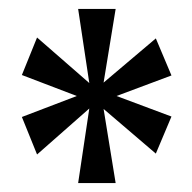

<svg xmlns="http://www.w3.org/2000/svg" viewBox="-20 -780 431 430"><path d="M155 -370 180 -537 63 -434 29 -518 152 -565 29 -612 63 -696 180 -594 155 -760H239L212 -595L329 -694L364 -611L241 -565L364 -519L329 -436L212 -536L239 -370Z"/></svg>

Font: Noto Serif Thai ExtraCondensed SemiBold
Style: Regular
Weight: 600
Width: 2
Designer: Monotype Design Team
Foundry: Monotype Imaging Inc.
Version: Version 2.001; ttfautohint (v1.8.4.7-5d5b)